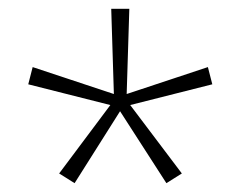

<svg xmlns="http://www.w3.org/2000/svg" viewBox="-20 -820 545 435"><path d="M273 -800H232L238 -607L54 -668L44 -629L230 -582L114 -427L149 -405L252 -568L357 -405L392 -427L275 -582L461 -629L451 -668L267 -607Z"/></svg>

Font: Noto Sans Malayalam Condensed ExtraLight
Style: Regular
Weight: 200
Width: 3
Designer: Jelle Bosma - Monotype Design Team
Foundry: Monotype Imaging Inc.
Version: Version 2.104